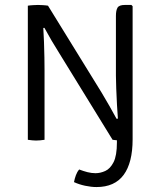

<svg xmlns="http://www.w3.org/2000/svg" viewBox="-20 -565 648 776"><path d="M300 120Q317 126.5 333.5 130.8Q350 135 366 135Q385.5 135 405.5 126Q425.5 117 439 90.5Q452.5 64 452.5 11V2Q441 1 435 0L220.5 -348.5Q203.5 -375.5 188.5 -401Q173.5 -426.5 159.5 -452.5L155 -452Q156.5 -428 157.8 -395.5Q159 -363 159.5 -332.2Q160 -301.5 160 -282V0Q141 3 125.5 3Q120 3 110.5 2.2Q101 1.5 92.5 0V-542Q101 -543.5 114.2 -544.2Q127.5 -545 133.5 -545Q141 -545 153.2 -544.2Q165.5 -543.5 174 -542L390.5 -191Q407 -164 422 -137.2Q437 -110.5 451 -85L456.5 -85.5Q454.5 -108.5 452.8 -141.5Q451 -174.5 449.8 -206.8Q448.5 -239 448.5 -259V-500.5Q448.5 -523 455 -534Q461.5 -545 484.5 -545H511L516 -540V-2Q516 92.5 479.8 141.8Q443.5 191 370 191Q349 191 324.2 185.8Q299.5 180.5 279 171Q282 156 286.8 143Q291.5 130 300 120Z"/></svg>

Font: Signika Negative SC Light
Style: Regular
Weight: 300
Designer: Anna Giedryś
Foundry: Anna Giedryś
Version: Version 2.000; ttfautohint (v1.8.3) -l 8 -r 50 -G 200 -x 9 -